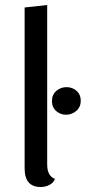

<svg xmlns="http://www.w3.org/2000/svg" viewBox="-20 -730 342 765"><path d="M168 -710V-74.2Q168 -28.8 199.2 -17.1Q192.9 -1.5 177 6.8Q161.1 15.1 142.1 15.1Q78.1 15.1 78.1 -59.1V-700.2ZM301.8 -329.1Q301.8 -303.2 283.9 -288.1Q266.1 -272.9 243.2 -272.9Q220.7 -272.9 203.9 -287.6Q187 -302.2 187 -327.1Q187 -353 204.6 -367.9Q222.2 -382.8 245.1 -382.8Q268.1 -382.8 284.9 -368.2Q301.8 -353.5 301.8 -329.1Z"/></svg>

Font: Sansita Light
Style: Regular
Weight: 300
Designer: Pablo Cosgaya
Foundry: Omnibus-Type
Version: Version 1.006;hotconv 1.0.109;makeotfexe 2.5.65596